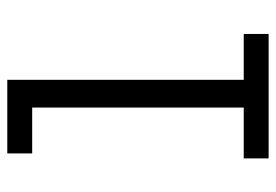

<svg xmlns="http://www.w3.org/2000/svg" viewBox="-138 -638 775 540"><g transform="rotate(-90 250.0 -367.5)"><path d="M75 0V-70H218V-665H89V-735H296V-70H425V0Z"/></g></svg>

Font: Zed Mono
Style: Regular
Weight: 400
Monospace: yes
Designer: Belleve Invis
Foundry: Belleve Invis
Version: Version 1.0.0; ttfautohint (v1.8.4)